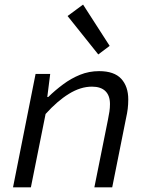

<svg xmlns="http://www.w3.org/2000/svg" viewBox="-20 -803 640 823"><path d="M35.8 0 132.5 -486.1H195.2L182.7 -387.1H186.7Q216 -415.8 250.2 -441.2Q284.3 -466.7 322.9 -482.4Q361.5 -498.1 404.8 -498.1Q469.4 -498.1 499.6 -465.3Q529.8 -432.5 529.8 -376.9Q529.8 -355.9 527.5 -336.6Q525.1 -317.3 520.5 -297.4L461 0H384.5L442.5 -288.7Q446.7 -308.4 449 -324.5Q451.4 -340.5 451.4 -357.1Q451.4 -393.3 431.7 -412.5Q412 -431.6 374.3 -431.6Q325.3 -431.6 275.3 -400.7Q225.3 -369.9 175.4 -314.4L112.4 0ZM401.3 -569.6 269.6 -734.4 336.1 -783.3 450 -606.4Z"/></svg>

Font: SourceCodeVF
Style: Italic
Weight: 200
Italic angle: -11°
Monospace: yes
Designer: Paul D. Hunt, Teo Tuominen
Foundry: Adobe
Version: Version 1.026;hotconv 1.1.0;makeotfexe 2.6.0